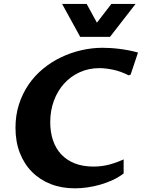

<svg xmlns="http://www.w3.org/2000/svg" viewBox="-20 -975 742 1004"><path d="M626.5 -67.9Q601.1 -48.3 570.1 -33.9Q539.1 -19.5 505.4 -9.8Q471.7 0 437.3 4.9Q402.8 9.8 371.1 9.8Q302.2 9.8 245.4 -12.5Q188.5 -34.7 147.5 -75.9Q106.4 -117.2 83.7 -175.5Q61 -233.9 61 -306.6Q61 -373 79.3 -429.7Q97.7 -486.3 129.6 -533Q161.6 -579.6 205.3 -615.5Q249 -651.4 299.6 -675.5Q350.1 -699.7 405.5 -712.4Q460.9 -725.1 516.6 -725.1Q533.7 -725.1 555.7 -723.9Q577.6 -722.7 602.1 -719.7Q626.5 -716.8 652.1 -711.9Q677.7 -707 701.7 -700.2L663.1 -585L652.8 -581.1Q610.4 -602.5 570.6 -610.6Q530.8 -618.7 500 -618.7Q444.3 -618.7 397.2 -597.4Q350.1 -576.2 315.7 -538.3Q281.2 -500.5 262 -448.7Q242.7 -397 242.7 -335.9Q242.7 -283.7 257.3 -240.7Q272 -197.8 300.5 -167.5Q329.1 -137.2 371.1 -120.6Q413.1 -104 468.3 -104Q511.7 -104 550.8 -114.3Q589.8 -124.5 626.5 -141.6ZM689 -954.6 555.2 -782.2H399.4L304.7 -954.6H433.1L486.8 -856.4L562.5 -954.6Z"/></svg>

Font: Proza Libre
Style: Bold Italic
Weight: 700
Designer: Jasper de Waard
Foundry: Jasper de Waard
Version: Version 1.000; ttfautohint (v1.4.1.8-43bc)